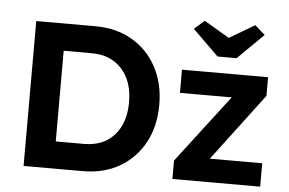

<svg xmlns="http://www.w3.org/2000/svg" viewBox="-53 -848 1389 924"><g transform="rotate(5 641.5 -386.0)"><path d="M92 0V-700H377Q479 -700 555.5 -655.5Q632 -611 674.5 -532Q717 -453 717 -350Q717 -246 674.5 -167.5Q632 -89 556 -44.5Q480 0 377 0ZM372 -569H236V-131H372Q465 -131 518 -190Q571 -249 571 -350Q571 -450 517.5 -509.5Q464 -569 372 -569ZM811 0V-89L1061 -416H811V-528H1227V-438L982 -113H1235V0ZM976 -606 851 -729 900 -772 1022 -700 1144 -772 1193 -729 1068 -606Z"/></g></svg>

Font: Lexend SemiBold
Style: Regular
Weight: 600
Designer: Bonnie Shaver-Troup, Thomas Jockin
Foundry: Lexend
Version: Version 1.005; ttfautohint (v1.8.3)